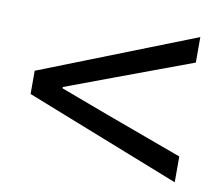

<svg xmlns="http://www.w3.org/2000/svg" viewBox="-58 -664 671 586"><g transform="rotate(10 277.5 -371.0)"><path d="M518 -146 38 -335V-407L518 -596V-517L281 -429L131 -373V-369L281 -313L518 -226Z"/></g></svg>

Font: Noto Sans KR Thin
Style: Regular
Weight: 400
Version: Version 2.004-H2;hotconv 1.0.118;makeotfexe 2.5.65603